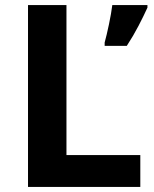

<svg xmlns="http://www.w3.org/2000/svg" viewBox="-20 -734 605 754"><path d="M90 0V-714H241V-125H531V0ZM559 -704Q544 -671 524 -632.5Q504 -594 478 -554H391V-567Q399 -596 408 -639Q417 -682 421 -714H559Z"/></svg>

Font: Noto Sans Hanifi Rohingya
Style: Bold
Weight: 700
Designer: Monotype Design Team and DaltonMaag
Foundry: Google LLC
Version: Version 2.102; ttfautohint (v1.8.4.7-5d5b)